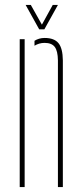

<svg xmlns="http://www.w3.org/2000/svg" viewBox="-20 -759 333 779"><path d="M60 0V-600H80V0ZM215 0V-514Q214.5 -552.5 202 -568.8Q189.5 -585 161 -585Q149.5 -585 139.2 -582Q129 -579 120 -573.5V-593.5Q128.5 -599 139 -602Q149.5 -605 161 -605Q200 -605 217.2 -584Q234.5 -563 235 -514V0ZM139 -640 84 -739H105L150 -659L194 -739H215L160 -640Z"/></svg>

Font: Big Shoulders Stencil Display Thin Thin
Style: Regular
Weight: 250
Version: Version 2.001